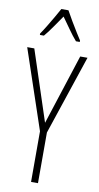

<svg xmlns="http://www.w3.org/2000/svg" viewBox="-103 -994 537 1038"><g transform="rotate(10 165.5 -474.5)"><path d="M166 -328 291 -714H331L185 -278V0H147V-278L0 -714H39ZM185 -949Q198 -925 216 -894.5Q234 -864 250.5 -837.5Q267 -811 275 -799V-791H254Q233 -815 209.5 -848.5Q186 -882 165 -911Q146 -884 122 -849Q98 -814 78 -791H56V-799Q68 -816 84.5 -843Q101 -870 117.5 -898.5Q134 -927 146 -949Z"/></g></svg>

Font: Noto Sans Myanmar UI ExtraCondensed ExtraLight
Style: Regular
Weight: 200
Width: 2
Designer: Monotype Design Team
Foundry: Monotype Imaging Inc.
Version: Version 2.103; ttfautohint (v1.8.4.7-5d5b)